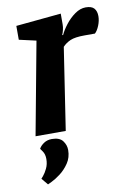

<svg xmlns="http://www.w3.org/2000/svg" viewBox="-83 -566 569 833"><g transform="rotate(-10 201.0 -149.0)"><path d="M119 -408 44 -425V-486L243 -505V-457Q243 -446 240 -433.5Q237 -421 233 -412H237Q246 -432 264.5 -456Q283 -480 306.5 -496.5Q330 -513 354 -513Q380 -513 391 -500.5Q402 -488 402 -466Q402 -446 393.5 -425Q385 -404 374 -394H329Q286 -394 265.5 -385Q245 -376 231 -361L176 0H43ZM36 186Q36 186 45 175.5Q54 165 63 146.5Q72 128 72 105Q72 84 62.5 70.5Q53 57 53 57Q60 44 75 34Q90 24 110 24Q144 24 158 42.5Q172 61 172 83Q172 116 155 141Q138 166 116 182.5Q94 199 77 207Q60 215 60 215Z"/></g></svg>

Font: Faustina VF Beta
Style: Italic
Weight: 400
Italic angle: -8°
Designer: Alfonso Garcia
Foundry: Omnibus-Type
Version: Version 1.006